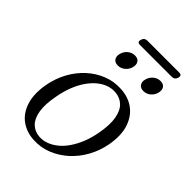

<svg xmlns="http://www.w3.org/2000/svg" viewBox="-211 -815 925 925"><g transform="rotate(45 251.0 -353.0)"><path d="M310 -462Q363.5 -460 401.8 -432.5Q440 -405 456.8 -355Q473.5 -305 461 -234Q451 -180.5 425.8 -135Q400.5 -89.5 363.8 -56.5Q327 -23.5 282.8 -6Q238.5 11.5 190 9Q138.5 6.5 101 -20.8Q63.5 -48 47.5 -98.2Q31.5 -148.5 43.5 -218.5Q53.5 -273 78.2 -318.5Q103 -364 139.2 -397Q175.5 -430 219 -447.2Q262.5 -464.5 310 -462ZM195.5 -21.5Q221 -19.5 245.2 -28.2Q269.5 -37 291.8 -55Q314 -73 332.5 -100Q351 -127 365 -161.5Q379 -196 386.5 -237.5Q398.5 -301.5 391.2 -343.5Q384 -385.5 361.5 -407.2Q339 -429 304.5 -431.5Q279.5 -433.5 255.8 -424.8Q232 -416 210.5 -398Q189 -380 170.8 -353.2Q152.5 -326.5 139 -291.8Q125.5 -257 118 -215.5Q105.5 -151.5 112.5 -109.5Q119.5 -67.5 141.2 -46Q163 -24.5 195.5 -21.5ZM222 -531Q201.5 -531 192.8 -544.2Q184 -557.5 189.5 -577.5Q194.5 -597.5 210.5 -610.8Q226.5 -624 246.5 -624Q267 -624 275.8 -610.8Q284.5 -597.5 279 -577Q274 -557.5 258 -544.2Q242 -531 222 -531ZM396 -531Q376 -531 367 -544.2Q358 -557.5 363.5 -577.5Q369 -597.5 384.8 -610.8Q400.5 -624 420.5 -624Q441 -624 449.8 -610.8Q458.5 -597.5 453 -577Q448 -557.5 432.2 -544.2Q416.5 -531 396 -531ZM213 -696.5Q215.5 -706.5 222 -711.5Q228.5 -716.5 238 -716.5H455.5Q465 -716.5 468.8 -711.5Q472.5 -706.5 470 -696.5Q467 -686.5 460.5 -681.5Q454 -676.5 444.5 -676.5H227Q217.5 -676.5 213.8 -681.5Q210 -686.5 213 -696.5Z"/></g></svg>

Font: Fraunces Light
Style: Italic
Weight: 300
Italic angle: -16°
Version: Version 1.000;[b76b70a41]